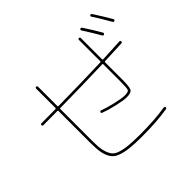

<svg xmlns="http://www.w3.org/2000/svg" viewBox="-197 -1102 1394 1394"><g transform="rotate(-45 500.0 -405.0)"><path d="M80.1 -525.4Q70.3 -525.4 70.3 -535.2Q70.3 -544.9 79.1 -544.9Q103.5 -544.9 151.9 -545.4Q200.2 -545.9 224.6 -545.9Q229.5 -545.9 230.5 -550.8V-750Q230.5 -759.8 240.2 -759.8Q250 -759.8 250 -750V-550.8Q250 -545.9 254.9 -545.9Q501 -548.8 695.3 -555.7Q700.2 -555.7 700.2 -560.5V-780.3Q700.2 -790 710 -790Q719.7 -790 719.7 -780.3V-561.5Q719.7 -556.6 725.6 -556.6Q783.2 -558.6 900.4 -565.4Q910.2 -565.4 910.2 -555.2Q910.2 -544.9 901.4 -544.9Q785.2 -539.1 725.6 -537.1Q719.7 -537.1 719.7 -532.2V-360.4Q719.7 -279.3 709 -259.8Q698.2 -240.2 650.4 -240.2Q619.1 -240.2 552.2 -255.9Q485.4 -271.5 445.3 -287.1Q436.5 -291 440.4 -299.8Q444.3 -308.6 453.1 -304.7Q491.2 -290 555.7 -274.9Q620.1 -259.8 650.4 -259.8Q687.5 -259.8 693.8 -272.5Q700.2 -285.2 700.2 -360.4V-531.2Q700.2 -536.1 695.3 -536.1Q501 -529.3 254.9 -526.4Q250 -526.4 250 -521.5V-190.4Q250 -133.8 256.8 -99.6Q263.7 -65.4 279.3 -39.6Q294.9 -13.7 329.1 -2Q363.3 9.8 409.2 14.6Q455.1 19.5 530.3 19.5Q678.7 19.5 788.1 2Q797.9 0 799.8 9.8Q801.8 18.6 793 21.5Q682.6 40 530.3 40Q452.1 40 402.3 34.2Q352.5 28.3 316.9 14.6Q281.2 1 263.2 -26.9Q245.1 -54.7 237.8 -92.3Q230.5 -129.9 230.5 -190.4V-521.5Q230.5 -526.4 224.6 -526.4Q199.2 -526.4 151.9 -525.9Q104.5 -525.4 80.1 -525.4ZM842.8 -683.6Q809.6 -742.2 761.7 -816.4Q756.8 -825.2 764.6 -830.1Q773.4 -835 779.3 -827.1Q826.2 -755.9 861.3 -694.3Q866.2 -685.5 856.9 -680.2Q847.7 -674.8 842.8 -683.6ZM965.8 -700.2Q916 -788.1 883.8 -835.9Q877.9 -844.7 885.7 -849.6Q894.5 -854.5 900.4 -846.7Q948.2 -772.5 984.4 -710Q989.3 -701.2 980 -696.3Q970.7 -691.4 965.8 -700.2Z"/></g></svg>

Font: Rounded Mgen+ 1mn thin
Style: Regular
Weight: 100
Designer: [Source Han Sans]
Ryoko NISHIZUKA  (kana & ideographs); Paul D. Hunt (Latin, Greek & Cyrillic); Wenlong ZHANG  (bopomofo
Version: Version 1.059.20150602